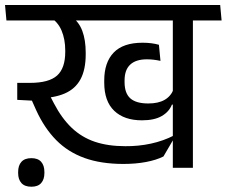

<svg xmlns="http://www.w3.org/2000/svg" viewBox="-34 -652 882 746"><path d="M715.5 -593.5H637.5V0H715.5ZM586.5 -572.5H827L821.5 -632.5H581ZM-9 -572.5H776.5L771 -632.5H-14.5ZM299 -447.5Q299 -496.5 285.8 -532Q272.5 -567.5 243.5 -587.5H157.5Q190.5 -568 205 -533.8Q219.5 -499.5 219.5 -456V-450.5Q219.5 -387 187.8 -358.5Q156 -330 82.5 -330H33L71.5 -269.5L113.5 -270Q176.5 -271 217.5 -288.8Q258.5 -306.5 278.8 -344Q299 -381.5 299 -441ZM601 -44 642.5 -115V-126Q601 -104.5 552.5 -94Q504 -83.5 453 -84Q385.5 -84 334.5 -101.2Q283.5 -118.5 244.8 -155.2Q206 -192 175.5 -250.5L154.5 -291L33 -330V-264L90 -261L106.5 -224Q138.5 -154 184.5 -107.5Q230.5 -61 294.8 -38Q359 -15 445.5 -15Q493 -15 533 -22.5Q573 -30 601 -44ZM517.5 -184.5Q565.5 -184.5 594.2 -201Q623 -217.5 634 -245.5H643L640.5 -305Q629.5 -277.5 605.2 -263.8Q581 -250 542 -250Q494.5 -250 472.2 -270Q450 -290 450 -333V-339.5Q450 -380.5 472 -401Q494 -421.5 536.5 -421.5Q550 -421.5 562.8 -420Q575.5 -418.5 589.5 -415.5L583.5 -478Q569.5 -482 553.8 -484Q538 -486 520 -486Q444.5 -486 407.8 -447.8Q371 -409.5 371 -339.5V-331Q371 -258.5 409.8 -221.5Q448.5 -184.5 517.5 -184.5ZM88 73.5Q113.5 73.5 126 59.2Q138.5 45 138.5 20.5Q138.5 20 138.5 18.2Q138.5 16.5 138.5 16Q138.5 -9 126 -23.2Q113.5 -37.5 88 -37.5Q62 -37.5 49.2 -23.2Q36.5 -9 36.5 16Q36.5 16.5 36.5 18.2Q36.5 20 36.5 20.5Q36.5 45 49.2 59.2Q62 73.5 88 73.5Z"/></svg>

Font: Anek Devanagari Medium
Style: Regular
Weight: 400
Version: Version 1.003